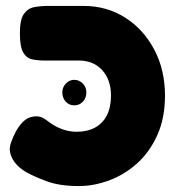

<svg xmlns="http://www.w3.org/2000/svg" viewBox="-20 -606 594 647"><path d="M246 21Q182 21 139.5 5.5Q97 -10 70 -25Q45 -39 30 -58.5Q15 -78 13 -100Q12 -111 18 -128Q24 -145 34 -164Q49 -190 65 -202Q81 -214 103 -214Q117 -214 130 -205.5Q143 -197 153 -189Q173 -176 194.5 -169Q216 -162 238 -162Q275 -162 301 -176.5Q327 -191 340.5 -218Q354 -245 354 -284Q354 -337 324.5 -369.5Q295 -402 246 -402H131Q108 -402 88.5 -406Q69 -410 58 -429.5Q47 -449 47 -494Q47 -540 60.5 -559Q74 -578 95.5 -582Q117 -586 140 -586H262Q340 -586 402 -546.5Q464 -507 500 -438.5Q536 -370 536 -284Q536 -208 510 -150.5Q484 -93 441.5 -55Q399 -17 347.5 2Q296 21 246 21ZM230 -251Q213 -251 201.5 -263.5Q190 -276 190 -295Q190 -312 202 -324.5Q214 -337 230 -337Q247 -337 259 -324.5Q271 -312 271 -295Q271 -276 259.5 -263.5Q248 -251 230 -251Z"/></svg>

Font: Fredoka Light
Style: Bold
Weight: 700
Version: Version 2.001